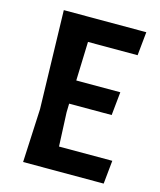

<svg xmlns="http://www.w3.org/2000/svg" viewBox="-105 -766 703 843"><g transform="rotate(15 246.0 -345.0)"><path d="M80.1 0Q83 -60.5 91.8 -243.2Q88.9 -354.5 80.1 -690.4Q173.8 -690.4 455.1 -690.4Q452.1 -663.1 444.3 -583Q387.7 -583 218.8 -583Q217.8 -539.1 212.9 -406.2Q262.7 -406.2 413.1 -406.2Q410.2 -379.9 402.3 -299.8Q353.5 -299.8 209 -299.8Q209 -290 208 -259.8Q210 -221.7 214.8 -106.4Q275.4 -106.4 457 -106.4Q454.1 -79.1 446.3 0Q354.5 0 80.1 0Z"/></g></svg>

Font: Acme Polish
Style: Regular
Weight: 400
Designer: Juan Pablo del Peral
Version: Version 1.002